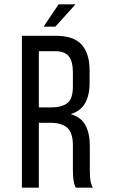

<svg xmlns="http://www.w3.org/2000/svg" viewBox="-20 -865 523 885"><path d="M328 -845 235 -742H181L250 -845ZM237 -700Q320 -700 356.5 -659Q393 -618 393 -540V-483Q393 -425 372 -389Q351 -353 306 -339Q354 -325 374 -287.5Q394 -250 394 -193V-84Q394 -61 396 -39.5Q398 -18 408 0H329Q322 -15 319 -32.5Q316 -50 316 -85V-195Q316 -254 289.5 -276.5Q263 -299 214 -299H159V0H81V-700ZM217 -370Q264 -370 290 -389.5Q316 -409 316 -466V-533Q316 -581 297.5 -605Q279 -629 235 -629H159V-370Z"/></svg>

Font: Bebas Neue Regular
Style: Regular
Weight: 400
Designer: Ryoichi Tsunekawa & LGV (GE)
Foundry: Free Software Foundation, Inc.
Version: Version 1.003 August 13, 2016